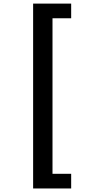

<svg xmlns="http://www.w3.org/2000/svg" viewBox="-20 -862 499 1084"><path d="M167 -841.8Q220.7 -841.8 381.8 -841.8Q381.8 -821.3 381.8 -758.8Q355.5 -758.8 276.4 -758.8Q276.4 -539.1 276.4 119.1Q302.7 119.1 381.8 119.1Q381.8 139.6 381.8 202.1Q328.1 202.1 167 202.1Q167 -58.6 167 -841.8Z"/></svg>

Font: Alata=Ham
Style: Regular
Weight: 400
Designer: Spyros Zevelakis, Eben Sorkin
Version: Version 1.004